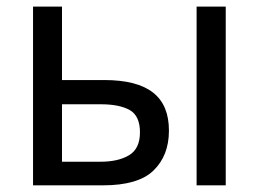

<svg xmlns="http://www.w3.org/2000/svg" viewBox="-20 -556 776 576"><path d="M289.1 0C358.9 0 409.7 -14.6 440.4 -44.4C471.2 -74.2 486.8 -113.8 486.8 -164.1C486.8 -265.6 425.3 -315.9 292 -315.9H166V-536.1H79.1V0ZM166 -243.2H282.2C319.8 -243.2 349.1 -237.3 369.6 -225.6C389.6 -213.9 399.9 -191.9 399.9 -159.2C399.9 -126.5 389.2 -103.5 367.2 -90.3C345.2 -77.1 316.4 -70.8 280.8 -70.8H166ZM657.2 0V-536.1H569.8V0Z"/></svg>

Font: Avrile Sans
Style: Regular
Weight: 400
Designer: Monotype Design Team, Google (font), Stefan Peev (BGR Cyrillic), Cristiano Sobral (main changes)
Foundry: The Avrile Sans Project Authors
Version: Version 3.110